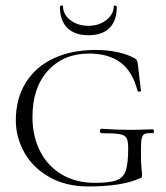

<svg xmlns="http://www.w3.org/2000/svg" viewBox="-20 -660 598 692"><path d="M37 -226Q37 -304 72.5 -361.5Q108 -419 173 -449.5Q238 -480 325 -480Q367 -480 404 -472Q441 -464 467 -449Q472 -446 474 -441Q476 -436 477 -427L488 -333Q488 -330 482.5 -329.5Q477 -329 476 -332Q457 -404 413.5 -435.5Q370 -467 301 -467Q209 -467 153 -405.5Q97 -344 97 -239Q97 -169 124.5 -115Q152 -61 203 -31Q254 -1 322 -1Q376 -1 400.5 -10.5Q425 -20 433.5 -45.5Q442 -71 442 -126Q442 -152 436 -162.5Q430 -173 411.5 -176.5Q393 -180 346 -180Q340 -180 340 -188Q340 -191 341.5 -193.5Q343 -196 345 -196Q397 -192 450 -192Q474 -192 530 -194Q532 -194 533.5 -191.5Q535 -189 535 -187Q535 -180 530 -180Q509 -181 501 -177Q493 -173 490.5 -160.5Q488 -148 488 -116Q488 -71 490 -53Q492 -35 492 -28Q492 -22 490.5 -20.5Q489 -19 481 -16Q417 12 298 12Q218 12 158.5 -21.5Q99 -55 68 -110Q37 -165 37 -226ZM207 -638Q207 -608 233.5 -587.5Q260 -567 299 -567Q337 -567 363.5 -588Q390 -609 390 -638Q390 -640 393 -640Q396 -640 398.5 -638.5Q401 -637 401 -635Q401 -586 375 -559.5Q349 -533 299 -533Q249 -533 222.5 -559.5Q196 -586 196 -635Q196 -639 201.5 -640Q207 -641 207 -638Z"/></svg>

Font: Cormorant SC Light
Style: Regular
Weight: 300
Designer: Christian Thalmann (Catharsis Fonts)
Foundry: Catharsis Fonts
Version: Version 4.000